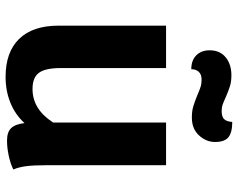

<svg xmlns="http://www.w3.org/2000/svg" viewBox="-100 -720 831 670"><g transform="rotate(90 315.0 -385.5)"><path d="M572 -17Q552 -7 524 -1Q496 5 471 5Q442 5 428 -9Q414 -23 410 -56Q381 -24 339.5 -7Q298 10 249 10Q162 10 116 -37.5Q70 -85 70 -175V-550H218V-182Q218 -129 234.5 -106.5Q251 -84 291 -84Q362 -84 408 -156V-550H557V-133Q557 -87 560.5 -61Q564 -35 572 -17ZM156 -702Q156 -738 180.5 -758Q205 -778 243 -778Q265 -778 281 -773Q297 -768 318 -759Q333 -752 344 -748Q355 -744 368 -744Q389 -744 397 -753.5Q405 -763 406 -781Q443 -781 459.5 -767.5Q476 -754 476 -721Q476 -690 453 -665Q430 -640 391 -640Q368 -640 351.5 -645Q335 -650 313 -659Q297 -666 285 -670Q273 -674 259 -674Q240 -674 231 -664Q222 -654 222 -638Q191 -638 173.5 -655.5Q156 -673 156 -702Z"/></g></svg>

Font: Krub
Style: Bold
Weight: 700
Version: Version 1.000; ttfautohint (v1.6)